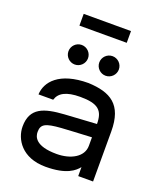

<svg xmlns="http://www.w3.org/2000/svg" viewBox="-162 -991 927 1106"><g transform="rotate(20 301.5 -437.5)"><path d="M447 -889H157V-817H447ZM208 -597C241 -597 268 -624 268 -657C268 -690 241 -717 208 -717C175 -717 148 -690 148 -657C148 -624 175 -597 208 -597ZM397 -597C430 -597 457 -624 457 -657C457 -690 430 -717 397 -717C364 -717 337 -690 337 -657C337 -624 364 -597 397 -597ZM251 14C381 14 425 -28 447 -55V0H538V-307C538 -472 456 -518 320 -524C140 -524 74 -441 71 -364H161C174 -408 216 -433 303 -433C412 -433 446 -402 446 -319L251 -307C129 -299 48 -275 48 -159C48 -83 105 14 251 14ZM286 -77C154 -77 140 -131 140 -159C140 -207 165 -220 261 -227C279 -228 376 -234 445 -237V-185C445 -116 371 -77 286 -77Z"/></g></svg>

Font: Hibana SubMedium
Style: Regular
Weight: 500
Width: 6
Designer: pygmalion
Foundry: ybstudio
Version: Version 0.930;hotconv 1.0.109;makeotfexe 2.5.65596